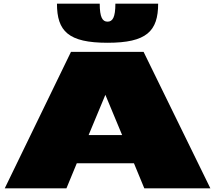

<svg xmlns="http://www.w3.org/2000/svg" viewBox="-20 -1035 1180 1055"><path d="M345 0 402 -138H716L773 0H1136L769 -750H370L6 0ZM528 -1015H293C293 -863 356 -800 571 -800C785 -800 849 -863 849 -1015H614C614 -940 599 -916 571 -916C543 -916 528 -940 528 -1015ZM467 -293 559 -514 651 -293Z"/></svg>

Font: Mattone Black
Style: Regular
Weight: 900
Width: 6
Designer: Nunzio Mazzaferro
Foundry: Collletttivo
Version: Version 2.000;Glyphs 3.2 (3217)